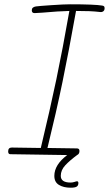

<svg xmlns="http://www.w3.org/2000/svg" viewBox="-20 -728 507 894"><path d="M467 -690Q467 -680 461 -675.5Q455 -671 447 -672Q421 -675 396 -676Q371 -677 334 -677Q300 -487 271 -346.5Q242 -206 201 -39L338 -37Q350 -37 350 -25Q350 -11 339 -6Q305 19 284 41.5Q263 64 263 91Q263 122 309 122Q318 122 327 119Q336 116 339 116Q341 116 343 118Q345 120 345 124Q345 136 337 141Q329 146 309 146Q276 146 254.5 133Q233 120 233 91Q233 39 293 -6L28 -10Q18 -10 18 -23Q18 -41 35 -41L170 -39Q213 -218 242.5 -359Q272 -500 303 -677Q254 -676 176 -669L141 -667Q128 -667 128 -680Q128 -695 147 -698Q160 -700 219.5 -704Q279 -708 306 -708Q421 -708 456 -702Q462 -701 464.5 -698.5Q467 -696 467 -690Z"/></svg>

Font: Mali ExtraLight
Style: Italic
Weight: 275
Italic angle: -10°
Version: Version 1.000; ttfautohint (v1.6)